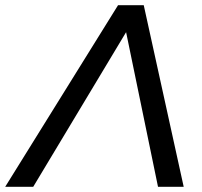

<svg xmlns="http://www.w3.org/2000/svg" viewBox="-74 -720 780 740"><path d="M634 0 480 -700H381L-54 0H54L412 -596L535 0Z"/></svg>

Font: AWKNG-Font Medium
Style: Italic
Weight: 500
Italic angle: -11.3°
Designer: Awakening Church
Foundry: Awakening Church
Version: Version 1.700;PS 001.700;hotconv 1.0.88;makeotf.lib2.5.64775